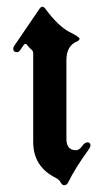

<svg xmlns="http://www.w3.org/2000/svg" viewBox="-20 -543 297 573"><path d="M19.5 -397.9Q19.5 -401.9 22.5 -406.2L97.7 -516.6Q102.1 -522.9 106.4 -522.9Q110.8 -522.9 114.7 -517.6Q153.8 -464.8 187 -447.8Q217.3 -432.6 217.3 -427.5Q217.3 -422.4 210 -419.4Q178.2 -406.7 178.2 -363.3V-128.4Q178.2 -94.7 206.5 -94.7Q216.3 -94.7 224.6 -106.4Q232.9 -118.2 241.2 -118.2Q250 -118.2 250 -108.4Q250 -104 242.2 -93.3Q204.6 -41.5 183.6 1Q179.2 9.8 172.1 9.8Q165 9.8 161.1 1.5Q157.2 -6.8 145.5 -12.7Q79.1 -45.9 79.1 -119.6V-383.3Q79.1 -390.1 75.2 -393.6Q66.9 -400.9 60.5 -409.2Q58.6 -412.1 55.7 -412.1Q53.2 -412.1 50.3 -408.2L41 -394.5Q36.1 -387.2 31.2 -387.2Q19.5 -387.2 19.5 -397.9Z"/></svg>

Font: UnifrakturMaguntia17
Style: Book
Weight: 400
Designer: j. 'mach' wust, Gerrit Ansmann, Georg Duffner, based on a font by Peter Wiegel, original typeface by Carl Albert Fahrenw
Version: Version 2017-03-19